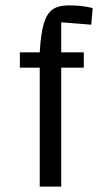

<svg xmlns="http://www.w3.org/2000/svg" viewBox="-20 -695 368 715"><path d="M208 -612V-500H292V-443H208V0H128V-443H54V-500H128Q132 -570 143 -607Q154 -644 175.5 -659.5Q197 -675 237 -675Q285 -675 325 -665L320 -603Z"/></svg>

Font: Changa Light
Style: Regular
Weight: 300
Designer: Eduardo Rodriguez Tunni
Foundry: Eduardo Rodriguez Tunni
Version: Version 2.002; ttfautohint (v1.5) -l 8 -r 50 -G 110 -x 14 -H